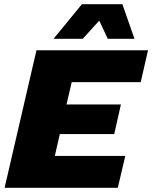

<svg xmlns="http://www.w3.org/2000/svg" viewBox="-20 -901 730 921"><path d="M2 0 155 -660H690L655 -507H324L299 -400H560L528 -258H267L243 -153H581L545 0ZM567 -881 625 -715H497L456 -802L377 -715H237L373 -881Z"/></svg>

Font: Work Sans ExtraBold
Style: Italic
Weight: 800
Italic angle: -13°
Designer: Wei Huang
Foundry: Wei Huang
Version: Version 2.012; ttfautohint (v1.8.3)